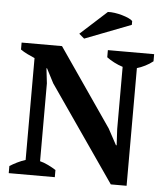

<svg xmlns="http://www.w3.org/2000/svg" viewBox="-58 -905 838 969"><g transform="rotate(5 361.0 -421.0)"><path d="M465.8 -662.1H700.2V-626Q682.6 -611.8 660.6 -600.8Q638.7 -589.8 619.6 -584.5V11.7H539.6L205.6 -471.2L168 -543.9H165L173.8 -468.3V-73.7Q192.9 -69.3 215.8 -58.1Q238.8 -46.9 254.9 -36.1V0H21.5V-36.1Q38.6 -46.9 58.8 -56.9Q79.1 -66.9 100.6 -73.7V-589.8Q82 -597.7 63 -606.9Q43.9 -616.2 28.8 -627V-662.1H233.4L504.4 -268.6L548.3 -187.5H551.8L547.4 -268.6V-584.5Q524.4 -591.8 503.2 -602.8Q481.9 -613.8 465.8 -626ZM449.2 -854Q464.4 -855 483.6 -852.3Q502.9 -849.6 521.5 -844.2Q540 -838.9 554.7 -832.3Q569.3 -825.7 575.2 -818.8V-799.8L341.3 -709.5L314.9 -731.9Z"/></g></svg>

Font: PT Astra Serif
Style: Bold
Weight: 700
Designer: A.Korolkova, I. Chaeva
Foundry: ParaType Ltd
Version: Version 1.002